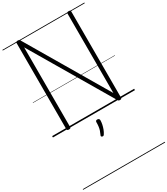

<svg xmlns="http://www.w3.org/2000/svg" viewBox="-455 -1460 2096 2405"><g transform="rotate(-30 593.0 -257.5)"><path d="M225 14Q197 14 197 -5V-1253Q197 -1263 204 -1267.5Q211 -1272 224 -1272Q236 -1272 242.5 -1268.5Q249 -1265 255 -1257L934 -104V-1253Q934 -1263 940.5 -1267.5Q947 -1272 961 -1272Q988 -1272 988 -1253V-5Q988 5 981.5 9.5Q975 14 962 14Q951 14 945 10.5Q939 7 933 -3L252 -1158V-5Q252 5 245.5 9.5Q239 14 225 14ZM539 298Q529 293 527.5 286.5Q526 280 533 267Q545 242 552.5 218.5Q560 195 563.5 168Q567 141 567 106Q567 95 573 88.5Q579 82 593 82Q608 82 615.5 90Q623 98 623 110Q623 137 616.5 168.5Q610 200 598.5 230.5Q587 261 571 285Q565 295 558 298.5Q551 302 539 298ZM0 747H1186V757H0ZM0 -20H1186V0H0ZM0 -505H1186V-500H0ZM0 -1267H1186V-1257H0Z"/></g></svg>

Font: Playwrite VN Guides
Style: Regular
Weight: 400
Designer: Veronika Burian, José Scaglione
Foundry: TypeTogether
Version: Version 1.003